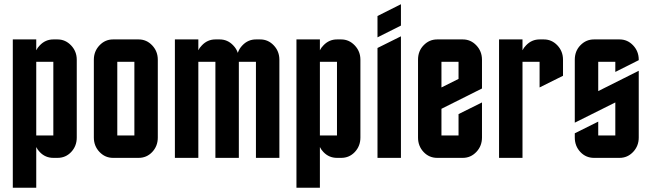

<svg xmlns="http://www.w3.org/2000/svg" viewBox="-20 -740 3054 900"><path d="M149.9 -105H230V-450.2H149.9ZM149.9 -504.4Q155.8 -516.6 166.5 -527.3Q192.9 -555.2 230 -555.2H250Q286.6 -555.2 313.5 -526.9Q339.8 -499 339.8 -460V-95.2Q339.8 -55.2 313.5 -27.3Q287.6 0 250 0H230Q192.4 0 166.5 -27.3Q155.8 -38.1 149.9 -50.8V140.1H40V-555.2H149.9Z M719.7 -460V-95.2Q719.7 -55.2 693.4 -27.3Q667.5 0 629.9 0H509.8Q472.7 0 446.3 -27.8Q419.9 -55.7 419.9 -95.2V-460Q419.9 -499.5 446.3 -527.3Q472.7 -555.2 509.8 -555.2H629.9Q667 -555.2 693.4 -527.3Q719.7 -499.5 719.7 -460ZM609.9 -105V-450.2H529.8V-105Z M909.7 0H799.8V-555.2H909.7V-504.4Q915.5 -516.6 926.3 -527.3Q952.6 -555.2 989.7 -555.2H1009.8Q1046.9 -555.2 1073.2 -527.3Q1088.4 -511.7 1094.7 -492.2Q1101.1 -511.7 1116.2 -527.3Q1142.6 -555.2 1179.7 -555.2H1199.7Q1236.8 -555.2 1263.2 -527.3Q1289.6 -499.5 1289.6 -460V0H1179.7V-450.2H1099.6V0H989.7V-450.2H909.7Z M1479.5 -105H1559.6V-450.2H1479.5ZM1479.5 -504.4Q1485.4 -516.6 1496.1 -527.3Q1522.5 -555.2 1559.6 -555.2H1579.6Q1616.2 -555.2 1643.1 -526.9Q1669.4 -499 1669.4 -460V-95.2Q1669.4 -55.2 1643.1 -27.3Q1617.2 0 1579.6 0H1559.6Q1522 0 1496.1 -27.3Q1485.4 -38.1 1479.5 -50.8V140.1H1369.6V-555.2H1479.5Z M1749.5 -665 1859.4 -720.2V-620.1L1749.5 -564.9ZM1749.5 0V-515.1L1859.4 -569.8V0Z M1939.5 -460Q1939.5 -501 1965.8 -527.8Q1992.2 -555.2 2029.3 -555.2H2149.4Q2186.5 -555.2 2212.9 -527.3Q2239.3 -499.5 2239.3 -460V-325.2L2049.3 -230V-105H2129.4V-205.1L2239.3 -259.8V-95.2Q2239.3 -55.7 2212.9 -27.8Q2186.5 0 2149.4 0H2029.3Q1991.7 0 1965.8 -27.3Q1939.5 -55.2 1939.5 -95.2ZM2129.4 -370.1V-450.2H2049.3V-330.1Z M2429.2 0H2319.3V-555.2H2429.2V-504.4Q2435.1 -516.6 2445.8 -527.3Q2472.2 -555.2 2509.3 -555.2H2529.3Q2566.4 -555.2 2592.8 -527.3Q2619.1 -499.5 2619.1 -460V-384.8L2509.3 -330.1V-450.2H2429.2Z M2674.3 -460Q2674.3 -501 2700.7 -527.8Q2727.1 -555.2 2764.2 -555.2H2884.3Q2921.4 -555.2 2947.8 -527.3Q2974.1 -499.5 2974.1 -460V-458L2864.3 -402.8V-450.2H2784.2V-313L2974.1 -408.2V-95.2Q2974.1 -55.7 2947.8 -27.8Q2921.4 0 2884.3 0H2764.2Q2726.6 0 2700.7 -27.3Q2674.3 -55.2 2674.3 -95.2V-115.2L2784.2 -169.9V-105H2864.3V-259.8L2674.3 -165Z"/></svg>

Font: Horta
Style: Regular
Weight: 600
Width: 3
Version: Version 0.11